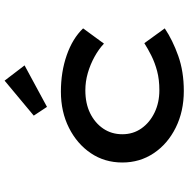

<svg xmlns="http://www.w3.org/2000/svg" viewBox="-12 -818 839 856"><g transform="rotate(-90 408.0 -389.5)"><path d="M431 10Q340 10 267.5 -26Q195 -62 153.5 -124Q112 -186 112 -264Q112 -343 153.5 -404.5Q195 -466 266.5 -502Q338 -538 428 -538Q516 -538 590.5 -512Q665 -486 710 -439L642 -346Q618 -369 583.5 -388Q549 -407 511 -418Q473 -429 434 -429Q375 -429 331.5 -407.5Q288 -386 263 -349Q238 -312 238 -264Q238 -216 264 -179Q290 -142 334.5 -120.5Q379 -99 434 -99Q482 -99 519.5 -109Q557 -119 588 -134.5Q619 -150 644 -166L710 -75Q658 -40 588 -15Q518 10 431 10ZM360 -600 321 -659 477 -789 545 -700Z"/></g></svg>

Font: Lexend Tera Medium
Style: Regular
Weight: 500
Designer: Bonnie Shaver-Troup, Thomas Jockin
Foundry: Lexend
Version: Version 1.007